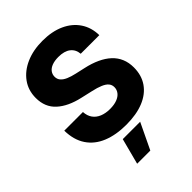

<svg xmlns="http://www.w3.org/2000/svg" viewBox="-274 -857 1208 1208"><g transform="rotate(-45 330.5 -253.0)"><path d="M337.4 9.8Q246.1 9.8 178.5 -17.8Q110.8 -45.4 73.5 -101.1Q36.1 -156.7 34.7 -240.2H200.7Q202.6 -205.1 219.7 -181.2Q236.8 -157.2 266.6 -145Q296.4 -132.8 335.4 -132.8Q371.6 -132.8 397.7 -142.6Q423.8 -152.3 437.7 -170.2Q451.7 -188 451.7 -210.9Q451.7 -231.9 439 -246.8Q426.3 -261.7 399.9 -272.9Q373.5 -284.2 333 -293L256.8 -310.5Q161.1 -332 107.2 -381.1Q53.2 -430.2 53.2 -512.2Q53.2 -580.1 89.8 -630.6Q126.5 -681.2 190.4 -709.2Q254.4 -737.3 336.9 -737.3Q421.9 -737.3 483.9 -709Q545.9 -680.7 580.3 -629.2Q614.7 -577.6 615.7 -509.3H450.2Q446.8 -549.8 417.7 -572.3Q388.7 -594.7 336.4 -594.7Q302.7 -594.7 279.1 -585.7Q255.4 -576.7 243.4 -560.3Q231.4 -543.9 231.4 -523.4Q231.4 -501.5 244.6 -486.3Q257.8 -471.2 282.2 -460.7Q306.6 -450.2 339.8 -442.9L402.8 -428.7Q456.5 -417 498 -397.7Q539.6 -378.4 568.1 -351.8Q596.7 -325.2 611.3 -290.3Q626 -255.4 626 -211.9Q626 -142.6 591.6 -92.8Q557.1 -43 492.7 -16.6Q428.2 9.8 337.4 9.8ZM211.9 231 257.3 57.6H412.1L329.1 231Z"/></g></svg>

Font: Inter 16pt ExtraBold
Style: Regular
Weight: 800
Version: Version 4.001;git-66647c0bb